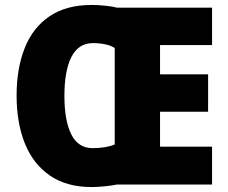

<svg xmlns="http://www.w3.org/2000/svg" viewBox="-20 -745 921 775"><path d="M350 -725Q375 -725 404.5 -722Q434 -719 453 -714H836V-563H626V-445H820V-294H626V-153H836V0H451Q433 4 403.5 7Q374 10 350 10Q248 10 180.5 -37Q113 -84 80 -167Q47 -250 47 -359Q47 -468 79.5 -550.5Q112 -633 179.5 -679Q247 -725 350 -725ZM355 -571Q297 -571 268.5 -515.5Q240 -460 240 -358Q240 -257 268 -202Q296 -147 354 -147Q380 -147 404 -151Q428 -155 443 -162V-551Q429 -561 405 -566Q381 -571 355 -571Z"/></svg>

Font: Noto Sans Lao Looped SemiCondensed Black
Style: Regular
Weight: 900
Width: 4
Designer: Mark Frömberg, Ben Mitchell
Foundry: The Fontpad Ltd
Version: Version 1.002; ttfautohint (v1.8.4.7-5d5b)